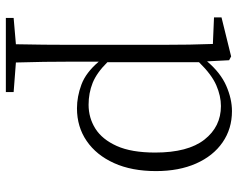

<svg xmlns="http://www.w3.org/2000/svg" viewBox="-99 -462 821 663"><g transform="rotate(90 311.5 -130.5)"><path d="M194.8 -407.2V-90.8Q231 -54.2 266.1 -40Q301.3 -25.9 341.8 -25.9Q386.7 -25.9 424.1 -49.3Q461.4 -72.8 484.1 -123.3Q506.8 -173.8 506.8 -255.9Q506.8 -368.7 462.2 -425.8Q417.5 -482.9 346.2 -482.9Q311.5 -482.9 274.7 -467Q237.8 -451.2 194.8 -407.2ZM188 -511.2 191.9 -435.1Q231 -481.4 276.1 -501.2Q321.3 -521 363.8 -521Q424.8 -521 471.7 -488.5Q518.6 -456.1 544.7 -397Q570.8 -337.9 570.8 -258.8Q570.8 -174.8 543.2 -113.8Q515.6 -52.7 466.8 -19.3Q418 14.2 354 14.2Q313.5 14.2 272 -1.2Q230.5 -16.6 192.9 -61V32.2Q192.9 75.7 193.6 128.2Q194.3 180.7 195.8 225.1L297.9 232.9V259.8H42V232.9L132.8 225.1Q133.8 180.7 134.3 128.7Q134.8 76.7 134.8 33.2V-277.8Q134.8 -379.9 131.8 -455.1L40 -459V-484.9L174.8 -518.1Z"/></g></svg>

Font: Source Han Serif CN ExtraLight
Style: Regular
Weight: 250
Designer: Ryoko NISHIZUKA  (kana & ideographs); Frank Grießhammer (Latin, Greek & Cyrillic); Wenlong ZHANG  (bopomofo); Sandoll Co
Foundry: Adobe Systems Incorporated
Version: Version 1.001;PS 1.001;hotconv 16.6.54;makeotf.lib2.5.65590